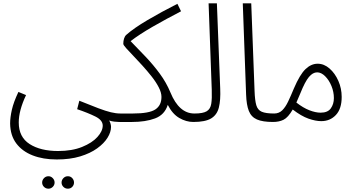

<svg xmlns="http://www.w3.org/2000/svg" viewBox="-20 -730 2144 1157"><path d="M389 407Q373 407 362 396Q351 385 351 370Q351 355 362 343.5Q373 332 389 332Q405 332 415.5 343.5Q426 355 426 370Q426 385 415.5 396Q405 407 389 407ZM272 407Q256 407 245 396Q234 385 234 370Q234 355 245 343.5Q256 332 272 332Q287 332 298 343.5Q309 355 309 370Q309 385 298 396Q287 407 272 407Z M41 14Q41 -22 51.5 -68.5Q62 -115 91 -176L137 -157Q93 -64 93 8Q93 96 158.5 138Q224 180 330 180Q414 180 474.5 155.5Q535 131 567 95.5Q599 60 599 27Q599 -6 554.5 -28Q510 -50 445 -72L458 -123Q527 -95 572 -78Q617 -61 648 -53.5Q679 -46 706 -46Q720 -46 726 -39Q732 -32 732 -22Q732 -11 724 -3Q716 5 697 5Q686 5 668.5 3Q651 1 638 -4Q644 7 646.5 17Q649 27 649 35Q649 66 628 100Q607 134 565.5 164Q524 194 463 212.5Q402 231 322 231Q240 231 177 206.5Q114 182 78 134Q42 86 41 14Z M699 5 706 -46H781Q879 -46 916 -70.5Q953 -95 953 -146Q953 -172 936.5 -204Q920 -236 893.5 -269.5Q867 -303 838 -335Q809 -367 782.5 -394.5Q756 -422 739.5 -440.5Q723 -459 723 -466Q723 -483 727.5 -497.5Q732 -512 741 -520Q786 -560 869 -609Q952 -658 1049 -707L1071 -662Q982 -616 901 -569.5Q820 -523 767 -482Q813 -435 858.5 -387Q904 -339 943 -286Q982 -233 1007 -173Q1059 -46 1151 -46Q1178 -46 1178 -22Q1178 -11 1169 -3Q1160 5 1145 5Q1102 5 1060.5 -19Q1019 -43 991 -98Q972 -38 914.5 -16.5Q857 5 776 5Z M1145 5 1152 -46Q1203 -46 1225.5 -59.5Q1248 -73 1253 -104.5Q1258 -136 1256 -190L1237 -710H1287L1307 -196Q1310 -127 1299 -82.5Q1288 -38 1252.5 -16.5Q1217 5 1145 5Z M1625 5Q1563 5 1528.5 -10Q1494 -25 1479.5 -61.5Q1465 -98 1463 -161L1443 -710H1494L1514 -182Q1516 -125 1524.5 -96Q1533 -67 1557.5 -56.5Q1582 -46 1632 -46Q1646 -46 1652 -39Q1658 -32 1658 -22Q1658 -11 1650 -3Q1642 5 1625 5Z M1625 5 1632 -46Q1661 -46 1680.5 -65Q1700 -84 1716 -117.5Q1732 -151 1751 -197Q1787 -281 1821 -313.5Q1855 -346 1894 -346Q1933 -346 1966 -317Q1999 -288 2019 -242.5Q2039 -197 2039 -146Q2039 -74 2004 -37Q1969 0 1916 0Q1882 0 1839 -15Q1796 -30 1744 -70Q1716 -22 1689 -8.5Q1662 5 1625 5ZM1790 -168Q1777 -136 1766 -112Q1807 -80 1844.5 -65.5Q1882 -51 1912 -51Q1955 -51 1973.5 -77Q1992 -103 1992 -139Q1992 -176 1977.5 -211.5Q1963 -247 1939.5 -270.5Q1916 -294 1891 -294Q1865 -294 1841.5 -266Q1818 -238 1790 -168Z"/></svg>

Font: Noto Sans Arabic SemCond Light
Style: Regular
Weight: 300
Width: 4
Designer: Monotype Design Team, Nadine Chahine, Nizar Qandah and Khaled Hosny
Foundry: Monotype Imaging Inc.
Version: Version 2.012; ttfautohint (v1.8.4.7-5d5b)